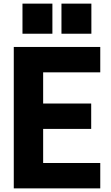

<svg xmlns="http://www.w3.org/2000/svg" viewBox="-20 -1039 613 1059"><path d="M480 -853ZM269 -853H104V-1019H269ZM484 -853H319V-1019H484ZM533 0H56V-780H533V-640H218V-468H483V-328H218V-140H533Z"/></svg>

Font: Tanohe Sans
Style: Bold
Weight: 700
Designer: Village Type and Design LLC & Cristiano Sobral
Foundry: Cooper Hewitt Smithsonian Design Museum
Version: Version 1.00;September 29, 2021;FontCreator 13.0.0.2655 64-b